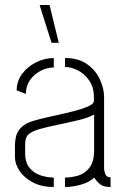

<svg xmlns="http://www.w3.org/2000/svg" viewBox="-20 -752 504 771"><path d="M187 -580 139 -732H179L216 -580ZM196 -1Q148 -1 113 -19Q78 -37 59 -65Q40 -93 40 -121V-167Q40 -184 43.5 -200.5Q47 -217 57.5 -231.5Q68 -246 89 -257Q105 -265 136.5 -273Q168 -281 205.5 -289Q243 -297 277.5 -306Q312 -315 334.5 -325Q357 -335 357 -347V-363Q357 -402 338 -429Q319 -456 292.5 -469.5Q266 -483 241 -483V-519Q295 -519 329.5 -494.5Q364 -470 381 -433.5Q398 -397 398 -361V-74Q398 -68 402.5 -54Q407 -40 424 -40V-1Q395 -1 381.5 -12.5Q368 -24 358 -39Q339 -20 305 -10.5Q271 -1 241 -1V-39Q267 -39 294 -47Q321 -55 339.5 -79Q358 -103 358 -149V-292Q334 -279 295 -269.5Q256 -260 214 -251.5Q172 -243 138.5 -233.5Q105 -224 92 -210Q81 -199 81 -171V-132Q82 -98 99 -77.5Q116 -57 142.5 -48Q169 -39 196 -39ZM84 -375 47 -389Q47 -426 69 -455.5Q91 -485 125.5 -502Q160 -519 196 -519V-481Q169 -481 143 -467.5Q117 -454 100.5 -430.5Q84 -407 84 -375Z"/></svg>

Font: Stick No Bills ExtraLight ExtraLight
Style: Regular
Weight: 250
Version: Version 2.000